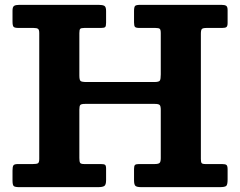

<svg xmlns="http://www.w3.org/2000/svg" viewBox="-20 -770 988 790"><path d="M306.5 -634V-459.5Q306.5 -441 311.5 -436.8Q316.5 -432.5 336 -432.5H615Q634 -432.5 637.8 -438.5Q641.5 -444.5 641.5 -464V-633.5Q641.5 -647.5 637.5 -651.2Q633.5 -655 619.5 -655H554Q539.5 -655 535.5 -659.2Q531.5 -663.5 531.5 -678V-724.5Q531.5 -741 535.8 -745.5Q540 -750 556.5 -750H891.5Q904.5 -750 910.5 -746.2Q916.5 -742.5 916.5 -728.5V-675.5Q916.5 -663 912 -659Q907.5 -655 894 -655H830.5Q815 -655 810.8 -650.8Q806.5 -646.5 806.5 -631V-116Q806.5 -103.5 809.5 -99.2Q812.5 -95 825.5 -95H894Q907.5 -95 912 -91Q916.5 -87 916.5 -73V-31.5Q916.5 -9.5 910.5 -4.8Q904.5 0 884 0H561.5Q543.5 0 537.5 -5Q531.5 -10 531.5 -28.5V-75Q531.5 -87 535.2 -91Q539 -95 551 -95H615.5Q631.5 -95 636.5 -99.5Q641.5 -104 641.5 -119.5V-318Q641.5 -334 636.8 -338.2Q632 -342.5 617 -342.5H330Q314.5 -342.5 310.5 -338.2Q306.5 -334 306.5 -319V-120Q306.5 -105.5 309.5 -100.2Q312.5 -95 327 -95H395Q407.5 -95 412 -92Q416.5 -89 416.5 -76V-29Q416.5 -9.5 409.2 -4.8Q402 0 384 0H59Q41.5 0 36.5 -4.5Q31.5 -9 31.5 -27V-68.5Q31.5 -83.5 35 -89.2Q38.5 -95 53.5 -95H115Q130 -95 135.8 -98Q141.5 -101 141.5 -116V-634Q141.5 -647.5 136.5 -651.2Q131.5 -655 118 -655H56.5Q40 -655 35.8 -659.8Q31.5 -664.5 31.5 -681.5V-726.5Q31.5 -741.5 38 -745.8Q44.5 -750 59 -750H386.5Q402 -750 409.2 -746Q416.5 -742 416.5 -725V-676.5Q416.5 -662.5 412.8 -658.8Q409 -655 395.5 -655H327Q313.5 -655 310 -651.2Q306.5 -647.5 306.5 -634Z"/></svg>

Font: Besley*
Style: Bold
Weight: 700
Designer: Owen Earl
Foundry: indestructible type*
Version: Version 2.000; ttfautohint (v1.8.3)